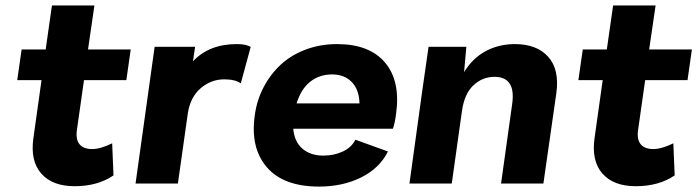

<svg xmlns="http://www.w3.org/2000/svg" viewBox="-20 -671 2550 702"><path d="M261.2 -195.8Q256.3 -161.1 270.8 -143.6Q285.2 -126 316.9 -126Q347.2 -126 390.1 -147L395 -29.8Q337.4 9.8 252.9 9.8Q171.4 9.8 130.9 -36.4Q90.3 -82.5 102.1 -166L131.8 -377.9H43L59.1 -490.2H147L169.9 -650.9H325.2L301.8 -490.2H458L441.9 -377.9H287.1Z M845.7 -509.8Q881.3 -509.8 896.5 -499L860.4 -366.2Q839.8 -380.9 799.8 -380.9Q751.5 -380.9 713.4 -348.1Q675.3 -315.4 666.5 -254.9L630.4 0H475.6L545.4 -500H693.4L685.5 -446.8Q744.6 -509.8 845.7 -509.8Z M1146.5 11.2Q1016.6 11.2 955.6 -59.6Q894.5 -130.4 911.6 -250Q918.9 -304.2 943.4 -351.3Q967.8 -398.4 1005.6 -433.8Q1043.5 -469.2 1096.9 -489.5Q1150.4 -509.8 1212.4 -509.8Q1330.6 -509.8 1387.7 -442.4Q1444.8 -375 1428.2 -254.9Q1423.8 -220.7 1416.5 -200.2H1052.2Q1056.6 -151.9 1086.2 -127Q1115.7 -102.1 1161.6 -102.1Q1202.1 -102.1 1234.1 -117.4Q1266.1 -132.8 1279.3 -160.2L1398.4 -117.2Q1368.2 -56.2 1300.8 -22.5Q1233.4 11.2 1146.5 11.2ZM1064.5 -293H1294.4Q1293 -343.8 1265.9 -371.3Q1238.8 -398.9 1194.3 -398.9Q1147.9 -398.9 1114.3 -372.3Q1080.6 -345.7 1064.5 -293Z M1862.8 -509.8Q1942.4 -509.8 1984.1 -463.6Q2025.9 -417.5 2014.2 -331.1L1966.8 0H1812L1852.1 -287.1Q1868.2 -390.1 1788.1 -390.1Q1744.1 -390.1 1710.9 -359.1Q1677.7 -328.1 1668.9 -264.2L1631.8 0H1477.1L1522.9 -332L1546.9 -500H1685.1L1676.8 -407.2Q1707.5 -458 1755.6 -483.9Q1803.7 -509.8 1862.8 -509.8Z M2313 -195.8Q2308.1 -161.1 2322.5 -143.6Q2336.9 -126 2368.7 -126Q2398.9 -126 2441.9 -147L2446.8 -29.8Q2389.2 9.8 2304.7 9.8Q2223.1 9.8 2182.6 -36.4Q2142.1 -82.5 2153.8 -166L2183.6 -377.9H2094.7L2110.8 -490.2H2198.7L2221.7 -650.9H2377L2353.5 -490.2H2509.8L2493.7 -377.9H2338.9Z"/></svg>

Font: Human Sans Bold
Style: Italic
Weight: 700
Italic angle: -8°
Designer: Tim Radville
Foundry: Continuum
Version: Version 1.000;FEAKit 1.0